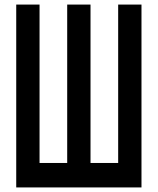

<svg xmlns="http://www.w3.org/2000/svg" viewBox="-20 -820 690 840"><path d="M51 -800H153V-107H274V-800H376V-107H497V-800H599V0H51Z"/></svg>

Font: Martian Mono SemiCondensed
Style: Regular
Weight: 400
Width: 4
Designer: Roman Shamin
Foundry: Evil Martians
Version: Version 1.000